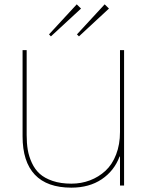

<svg xmlns="http://www.w3.org/2000/svg" viewBox="-20 -863 687 893"><path d="M557.1 -629.9V0H538.1V-134.8H536.1Q511.2 -68.4 453.1 -29.3Q395 9.8 312 9.8Q199.2 9.8 142.1 -50.5Q85 -110.8 85 -229V-629.9H104V-234.9Q104 -197.3 109.1 -166.5Q114.3 -135.7 128.2 -105.5Q142.1 -75.2 164.8 -54.7Q187.5 -34.2 224.9 -21.5Q262.2 -8.8 312 -8.8Q357.9 -8.8 398.4 -24.2Q439 -39.6 470.5 -68.6Q502 -97.7 520 -144.3Q538.1 -190.9 538.1 -249V-629.9ZM336.9 -842.8 356.9 -823.2 216.8 -693.8 208 -703.1ZM466.8 -842.8 486.8 -823.2 347.2 -693.8 337.9 -703.1Z"/></svg>

Font: Sinkin Sans 100 Thin
Style: Regular
Weight: 100
Designer: Keith Bates
Foundry: K-Type
Version: Sinkin Sans (version 1.0)  by Keith Bates   •   © 2014   www